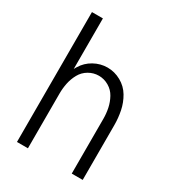

<svg xmlns="http://www.w3.org/2000/svg" viewBox="-178 -838 855 941"><g transform="rotate(30 250.0 -367.5)"><path d="M64 0V-735H126V-449Q130 -456 134 -463Q155 -498 191 -518Q227 -538 267 -538Q307 -538 343 -518Q379 -498 399.5 -463.5Q420 -429 428 -389.5Q436 -350 436 -310V0H374V-310Q374 -340 368 -369Q362 -398 347.5 -424.5Q333 -451 306.5 -466.5Q280 -482 250 -482Q220 -482 193.5 -466.5Q167 -451 152.5 -424.5Q138 -398 132 -369Q126 -340 126 -310V0Z"/></g></svg>

Font: Iosevka SS01 Light
Style: Regular
Weight: 300
Monospace: yes
Designer: Belleve Invis
Foundry: Belleve Invis
Version: 2.3.3; ttfautohint (v1.8.3)